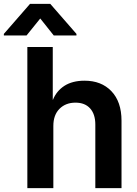

<svg xmlns="http://www.w3.org/2000/svg" viewBox="-79 -974 712 997"><path d="M63 3V-730H195V-456H196Q214 -501 255 -528Q297 -555 360 -555Q447 -555 499 -501Q552 -446 552 -347V3H416V-327Q416 -381 389 -411Q362 -441 313 -441Q262 -441 230 -409Q198 -377 198 -320V3ZM59 -790H-59V-798L77 -954H182L318 -798V-790H200L130 -878Z"/></svg>

Font: Sinter Bold
Style: Regular
Weight: 700
Foundry: Adobe & rsms
Version: Version 1.000